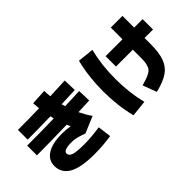

<svg xmlns="http://www.w3.org/2000/svg" viewBox="-45 -1422 2090 2090"><g transform="rotate(-45 1000.0 -377.5)"><path d="M88 -375V-525Q328 -525 502 -530Q498 -544 492 -572Q294 -567 138 -567V-717Q320 -717 467 -721Q461 -777 460 -805L640 -815Q641 -771 646 -727Q802 -733 878 -737L883 -587Q878 -587 672 -578L684 -536Q834 -542 908 -545L913 -395Q856 -392 740 -388Q776 -313 820 -250L630 -170Q561 -195 526 -202.5Q491 -210 450 -210Q330 -210 330 -160Q330 -126 375 -110.5Q420 -95 540 -95Q643 -95 780 -115L800 40Q671 60 540 60Q333 60 236.5 4.5Q140 -51 140 -160Q140 -248 219 -299Q298 -350 450 -350Q509 -350 569 -339L571 -341Q565 -354 553 -382Q280 -375 88 -375Z M1950 -610V-450H1820V-360Q1820 -223 1790.5 -143.5Q1761 -64 1694.5 -18Q1628 28 1500 60L1440 -100Q1491 -115 1519 -124.5Q1547 -134 1573 -149.5Q1599 -165 1609.5 -179Q1620 -193 1628.5 -221Q1637 -249 1638.5 -278.5Q1640 -308 1640 -360V-450H1380V-610H1640V-790H1820V-610ZM1327 -760Q1280 -574 1280 -360Q1280 -146 1327 40L1140 60Q1090 -139 1090 -360Q1090 -581 1140 -780Z"/></g></svg>

Font: Mplus 1p Black
Style: Regular
Weight: 900
Version: Version 1.061